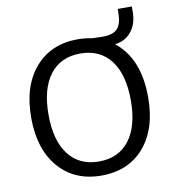

<svg xmlns="http://www.w3.org/2000/svg" viewBox="-92 -933 935 1023"><g transform="rotate(-10 375.5 -421.5)"><path d="M375 8.8Q229.5 8.8 144 -90.3Q58.6 -189.5 58.6 -359.4Q58.6 -530.3 144 -629.4Q229.5 -728.5 375 -728.5Q411.1 -728.5 450.2 -720.7Q493.2 -718.8 507.8 -718.8Q566.4 -718.8 589.8 -745.1Q613.3 -771.5 613.3 -833V-850.6H689.5V-822.3Q689.5 -757.8 656.2 -715.8Q623 -673.8 566.4 -668Q691.4 -570.3 691.4 -359.4Q691.4 -188.5 606.4 -89.8Q521.5 8.8 375 8.8ZM210.4 -575.2Q152.3 -499 152.3 -359.4Q152.3 -219.7 210.4 -143.6Q268.6 -67.4 375 -67.4Q481.4 -67.4 539.6 -143.6Q597.7 -219.7 597.7 -359.4Q597.7 -499 539.6 -575.2Q481.4 -651.4 375 -651.4Q268.6 -651.4 210.4 -575.2Z"/></g></svg>

Font: Min Sans
Style: Regular
Weight: 400
Designer: Jinseong-Kim, NotoSansCJK, Nunito
Foundry: Jinseong-Kim
Version: Version 1.400;Glyphs 3.1.2 (3151)